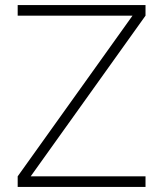

<svg xmlns="http://www.w3.org/2000/svg" viewBox="-20 -740 621 760"><path d="M556 0V-42H101.5L556 -678V-720H50V-678H504.5L50 -42V0Z"/></svg>

Font: Vela Sans ExtLt
Style: Regular
Weight: 200
Designer: Principal design: Mikhail Sharanda - project Manrope.
Design modification: Ravid Balaliev
Foundry: Mikhail Sharanda
Version: Version 1.001